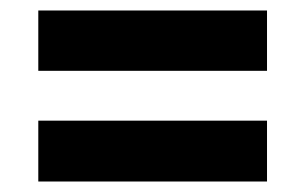

<svg xmlns="http://www.w3.org/2000/svg" viewBox="-20 -535 542 366"><path d="M53 -400H489V-515H53ZM53 -189H489V-305H53Z"/></svg>

Font: Noto Sans Display SemiCondensed Extra
Style: Italic
Weight: 800
Width: 4
Italic angle: -12°
Designer: Monotype Design Team
Foundry: Monotype Imaging Inc.
Version: Version 1.900